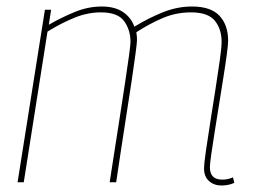

<svg xmlns="http://www.w3.org/2000/svg" viewBox="-20 -560 777 590"><path d="M660 10Q638 10 622.5 -3.5Q607 -17 607 -43Q607 -56 612.5 -94.5Q618 -133 626 -183.5Q634 -234 642 -285Q650 -336 655.5 -375.5Q661 -415 661 -431Q661 -471 640 -496.5Q619 -522 567 -522Q521 -522 480 -504.5Q439 -487 399 -461Q401 -448 401 -437Q401 -430 396.5 -395.5Q392 -361 384.5 -311Q377 -261 368 -204Q359 -147 351 -93.5Q343 -40 337 0H317Q323 -40 331.5 -93.5Q340 -147 348.5 -202.5Q357 -258 364.5 -307Q372 -356 376.5 -389.5Q381 -423 381 -431Q381 -468 361.5 -495Q342 -522 290 -522Q250 -522 210 -506Q170 -490 126 -463L53 0H34L118 -530H137L130 -484Q170 -507 210.5 -523.5Q251 -540 293 -540Q333 -540 358 -523Q383 -506 393 -478Q437 -505 481 -522.5Q525 -540 570 -540Q628 -540 654.5 -511.5Q681 -483 681 -435Q681 -423 677 -393Q673 -363 666.5 -322.5Q660 -282 653 -238Q646 -194 639.5 -153.5Q633 -113 629 -84.5Q625 -56 625 -46Q625 -8 663 -8Q680 -8 696 -15L700 2Q689 7 678.5 8.5Q668 10 660 10Z"/></svg>

Font: Georama Thin
Style: Italic
Weight: 100
Italic angle: -9°
Designer: Jean-Baptiste Levee
Foundry: Production Type
Version: Version 1.000